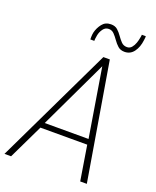

<svg xmlns="http://www.w3.org/2000/svg" viewBox="-190 -997 884 1091"><g transform="rotate(20 252.0 -451.5)"><path d="M-27 0 313 -709H352L471 0H431L397 -210H114L13 0ZM128 -243H393L325 -658ZM209 -778Q209 -783 209 -794.5Q209 -806 212 -821Q219 -850 238 -874.5Q257 -899 291 -899Q316 -899 331 -885.5Q346 -872 358.5 -854Q371 -836 384.5 -822Q398 -808 419 -808Q436 -808 447 -821Q458 -834 464 -851.5Q470 -869 472 -882Q474 -891 474.5 -895.5Q475 -900 475 -903H499Q499 -899 499 -894Q499 -889 497 -878Q492 -835 471 -806.5Q450 -778 415 -778Q390 -778 374.5 -792Q359 -806 346.5 -824Q334 -842 320.5 -856Q307 -870 288 -870Q267 -870 254 -852Q241 -834 237 -813Q234 -797 233.5 -790Q233 -783 233 -778Z"/></g></svg>

Font: Georama ExtraCondensed Thin ExtraLight
Style: Italic
Weight: 250
Italic angle: -9°
Version: Version 1.001